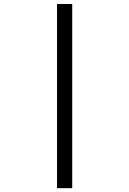

<svg xmlns="http://www.w3.org/2000/svg" viewBox="-20 -848 655 972"><path d="M345.6 -827.7V104.6H268.7V-827.7Z"/></svg>

Font: FiraCode Nerd Font
Style: Regular
Weight: 400
Designer: Carrois Corporate, Edenspiekermann AG, Nikita Prokopov
Foundry: Carrois Corporate, Edenspiekermann AG, Nikita Prokopov
Version: Version 6.002;Nerd Fonts 2.1.0